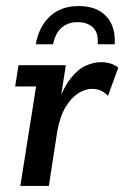

<svg xmlns="http://www.w3.org/2000/svg" viewBox="-20 -613 410 633"><path d="M47 0 99 -328H30L41 -398H197L182 -301Q197 -335 214 -356Q238 -386 264 -397Q290 -408 312 -408Q348 -408 370 -390L336 -297Q325 -309 312 -314.5Q299 -320 283 -320Q261 -320 238 -305.5Q215 -291 196.5 -260.5Q178 -230 169 -181L141 0ZM98 -467Q108 -525 144.5 -559Q181 -593 239 -593Q282 -593 309.5 -576Q337 -559 349 -530Q361 -501 358 -467H302Q305 -505 286.5 -522.5Q268 -540 236 -540Q204 -540 183 -521.5Q162 -503 155 -467Z"/></svg>

Font: Rokkitt SemiBold Medium
Style: Italic
Weight: 500
Italic angle: -9°
Version: Version 3.103